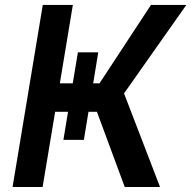

<svg xmlns="http://www.w3.org/2000/svg" viewBox="-20 -747 764 767"><path d="M291.2 -538 270.6 -414.1H219.1L271 -727.3H150.9L30.2 0H150.2L200.3 -300.4H251.8L233.3 -188.2H315L333.5 -300.4H367.2L478.3 0H619.3L475.5 -373.9L724.4 -727.3H583.1L377.5 -414.1H352.3L372.5 -538Z"/></svg>

Font: Magic Ui Pro Semi Bold
Style: Italic
Weight: 600
Italic angle: -9.39999°
Designer: Stefan Endress, Andreas Faust
Version: Version 1.000;FEAKit 1.0